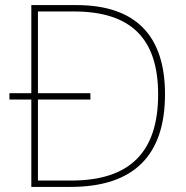

<svg xmlns="http://www.w3.org/2000/svg" viewBox="-20 -734 732 754"><path d="M280 -714H103V-368H17V-343H103V0H257C507 0 628 -125 628 -364C628 -591 516 -714 280 -714ZM270 -689C502 -689 601 -575 601 -363C601 -136 489 -25 260 -25H129V-343H335V-368H129V-689Z"/></svg>

Font: Noto Sans Telugu Thin
Style: Regular
Weight: 100
Designer: Jelle Bosma - Monotype Design Team
Foundry: Monotype Imaging Inc.
Version: Version 2.005